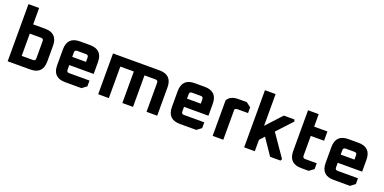

<svg xmlns="http://www.w3.org/2000/svg" viewBox="-12 -1538 4672 2336"><g transform="rotate(20 2324.0 -370.0)"><path d="M72 0V-740H210V-528H364Q526 -528 526 -366V-162Q526 0 364 0ZM210 -120H356Q388 -120 388 -152V-376Q388 -408 356 -408H210Z M654 -162V-366Q654 -528 816 -528H946Q1108 -528 1108 -366V-213H792V-152Q792 -120 824 -120H1088V-45L1028 0H816Q654 0 654 -162ZM792 -319H970V-376Q970 -408 938 -408H824Q792 -408 792 -376Z M1244 0V-528H1846Q2008 -528 2008 -366V0H1870V-376Q1870 -408 1838 -408H1695V0H1557V-408H1382V0Z M2140 -162V-366Q2140 -528 2302 -528H2432Q2594 -528 2594 -366V-213H2278V-152Q2278 -120 2310 -120H2574V-45L2514 0H2302Q2140 0 2140 -162ZM2278 -319H2456V-376Q2456 -408 2424 -408H2310Q2278 -408 2278 -376Z M2726 0V-460Q2763 -528 2868 -528H2976L3036 -483V-408H2905Q2875 -408 2864 -393V0Z M3134 0V-740H3272V-329L3455 -528H3591L3602 -505L3419 -308L3616 -23L3605 0H3470L3328 -209L3272 -148V0Z M3710 -162V-690H3848V-528H4020V-408H3848V-152Q3848 -120 3880 -120H4030V-45L3970 0H3872Q3710 0 3710 -162Z M4130 -162V-366Q4130 -528 4292 -528H4422Q4584 -528 4584 -366V-213H4268V-152Q4268 -120 4300 -120H4564V-45L4504 0H4292Q4130 0 4130 -162ZM4268 -319H4446V-376Q4446 -408 4414 -408H4300Q4268 -408 4268 -376Z"/></g></svg>

Font: Oxanium ExtraLight
Style: Bold
Weight: 700
Version: Version 2.000